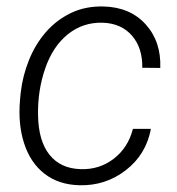

<svg xmlns="http://www.w3.org/2000/svg" viewBox="-20 -558 544 589"><path d="M227.1 -39.1Q284.7 -37.1 328.9 -71Q373 -105 387.7 -162.6H442.9Q428.2 -84 366 -35.9Q303.7 12.2 224.1 10.3Q160.2 8.8 116.7 -24.9Q73.2 -58.6 54 -118.2Q34.7 -177.7 41.5 -252.4L43.5 -273.4Q49.3 -324.7 68.6 -373Q87.9 -421.4 120.1 -458.7Q152.3 -496.1 197 -517.8Q241.7 -539.6 297.9 -538.1Q378.9 -536.1 426.8 -483.4Q474.6 -430.7 471.7 -349.6L416.5 -350.1Q417.5 -411.1 384.8 -448.7Q352.1 -486.3 295.4 -488.3Q234.9 -490.2 188.5 -453.1Q142.1 -416 118.7 -348.1Q95.2 -280.3 96.7 -204.1Q98.1 -125.5 131.8 -83.3Q165.5 -41 227.1 -39.1Z"/></svg>

Font: RobotoInd Light
Style: Italic
Weight: 300
Italic angle: -12°
Designer: Google
Version: Version 2.001151; 2014